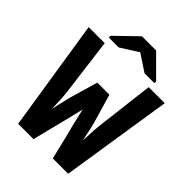

<svg xmlns="http://www.w3.org/2000/svg" viewBox="-235 -951 1070 1070"><g transform="rotate(45 300.0 -416.5)"><path d="M497.1 0H376L344.7 -130.4Q320.3 -222.7 300.8 -310.5L283.7 -238.8L262.2 -152.3L224.1 0H103L0 -658.7H126.5L169.9 -319.3Q175.8 -272.5 177.7 -189.5L185.1 -226.6L204.6 -308.6L252.9 -474.1H348.1L396.5 -308.6Q402.8 -286.6 407.5 -265.4Q412.1 -244.1 423.3 -189.5L424.3 -202.6Q427.2 -281.2 432.1 -319.3L473.1 -658.7H599.6ZM480 -710.4V-696.8H402.3L303.2 -762.2H301.3L198.2 -696.8H120.1V-710.4L246.1 -832.5H357.9Z"/></g></svg>

Font: Cousine
Style: Bold
Weight: 700
Monospace: yes
Designer: Steve Matteson
Foundry: Ascender Corporation
Version: Version 1.20